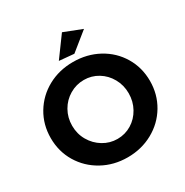

<svg xmlns="http://www.w3.org/2000/svg" viewBox="-205 -1083 1216 1260"><g transform="rotate(-30 403.0 -452.5)"><path d="M218 -463.1Q189 -412.1 189 -350.6Q189 -289.1 218.5 -238Q248 -187 297.6 -157Q347.2 -127 405 -127Q462.9 -127 511.5 -156.5Q560.1 -186 588.6 -237.5Q617.2 -289.1 617.2 -350.6Q617.2 -412.1 588.6 -463.1Q560.1 -514.2 511.5 -543.7Q462.9 -573.2 405 -573.2Q347.2 -573.2 297.1 -543.7Q247.1 -514.2 218 -463.1ZM729.5 -534.7Q778.8 -452.1 778.8 -351.1Q778.8 -250 729.5 -167Q680.2 -84 594 -36.4Q507.8 11.2 402.8 11.2Q297.9 11.2 211.9 -36.4Q126 -84 76.4 -166.5Q26.9 -249 26.9 -350.6Q26.9 -452.1 76.4 -534.7Q126 -617.2 211.4 -664.1Q296.9 -710.9 402.3 -710.9Q507.8 -710.9 594 -664.1Q680.2 -617.2 729.5 -534.7ZM438 -916 574.2 -862.8 438 -752.9 326.2 -763.2Z"/></g></svg>

Font: Montserrat-SemiBold
Style: Regular
Weight: 600
Designer: Julieta Ulanovsky
Foundry: Julieta Ulanovsky
Version: Version 6.001